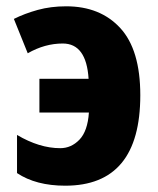

<svg xmlns="http://www.w3.org/2000/svg" viewBox="-20 -579 501 609"><path d="M187 10Q425 10 425 -277Q425 -421 361.5 -490Q298 -559 190 -559Q141 -559 99.5 -547.5Q58 -536 24 -519L68 -410Q122 -441 179 -441Q254 -441 261 -329H105V-222H262Q258 -163 232 -136Q206 -109 171 -109Q105 -109 34 -151V-30Q94 10 187 10Z"/></svg>

Font: Noto Sans Display SemiCondensed Extra
Style: Regular
Weight: 800
Width: 4
Designer: Monotype Design Team
Foundry: Monotype Imaging Inc.
Version: Version 1.900